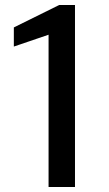

<svg xmlns="http://www.w3.org/2000/svg" viewBox="-20 -743 433 763"><path d="M173 0H278V-723H215L35 -634V-558L173 -605Z"/></svg>

Font: United Sans Medium
Style: Regular
Weight: 500
Designer: Pablo Impallari, Rodrigo Fuenzalida (Modified by Dan O. Williams)
Version: Version 1.000;PS 001.000;hotconv 1.0.88;makeotf.lib2.5.64775